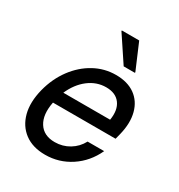

<svg xmlns="http://www.w3.org/2000/svg" viewBox="-173 -830 887 954"><g transform="rotate(30 271.0 -353.0)"><path d="M225.8 10Q154.2 10 107.9 -24.6Q61.7 -59.2 45.8 -119.6Q30 -180 50 -259.2Q69.2 -333.3 111.2 -390Q153.3 -446.7 210.8 -478.3Q268.3 -510 334.2 -510Q400.8 -510 443.8 -479.2Q486.7 -448.3 501.2 -393.3Q515.8 -338.3 498.3 -266.7L490 -234.2H130.8Q115.8 -158.3 144.2 -113.3Q172.5 -68.3 235.8 -68.3Q280.8 -68.3 318.3 -90.8Q355.8 -113.3 376.7 -152.5H471.7Q436.7 -76.7 370.8 -33.3Q305 10 225.8 10ZM150.8 -302.5H419.2Q429.2 -362.5 403.3 -397.5Q377.5 -432.5 322.5 -432.5Q268.3 -432.5 222.9 -397.9Q177.5 -363.3 150.8 -302.5ZM345 -565.8 247.5 -712.5 248.3 -715.8H347.5L410 -569.2L409.2 -565.8Z"/></g></svg>

Font: Funnel Sans
Style: Italic
Weight: 400
Italic angle: -14.036°
Version: Version 1.000; Beta; Release 5; Build 24; ttfautohint (v1.8.